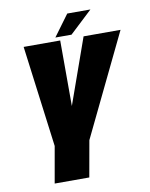

<svg xmlns="http://www.w3.org/2000/svg" viewBox="-88 -862 722 926"><g transform="rotate(-10 273.0 -398.5)"><path d="M104 0 135.5 -178.5 71 -675H250L250.5 -354L364.5 -675H545.5L305 -177L273.5 0ZM229.5 -693 306 -797H419.5L308.5 -693Z"/></g></svg>

Font: Anybody Condensed ExtraBold
Style: Italic
Weight: 800
Width: 3
Italic angle: -10°
Designer: Tyler Finck
Foundry: Etcetera Type Company
Version: Version 1.010; ttfautohint (v1.8.3) -l 8 -r 50 -G 200 -x 14 